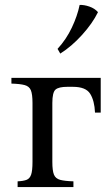

<svg xmlns="http://www.w3.org/2000/svg" viewBox="-20 -754 441 774"><path d="M386 -440V-300H363Q361 -348 343.5 -376Q326 -404 274 -404H251Q217 -404 204 -393Q191 -382 191 -339V-101Q191 -66 197.5 -50Q204 -34 222.5 -29Q241 -24 276 -23V0H51V-23Q74 -24 87 -29Q100 -34 105.5 -50Q111 -66 111 -101V-339Q111 -374 104.5 -390Q98 -406 79.5 -411Q61 -416 26 -417V-440ZM301 -734Q319 -735 340.5 -727.5Q362 -720 375 -705Q353 -660 311 -613.5Q269 -567 223 -538L212 -557Q247 -595 269.5 -642.5Q292 -690 301 -734Z"/></svg>

Font: Bona Nova
Style: Regular
Weight: 400
Designer: Mateusz Machalski
Foundry: Capitalics
Version: Version 4.001; ttfautohint (v1.8.3)